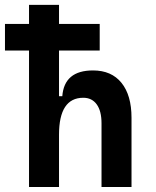

<svg xmlns="http://www.w3.org/2000/svg" viewBox="-20 -752 626 772"><path d="M388.2 0V-256.3Q388.2 -305.7 368.9 -332.3Q349.6 -358.9 314.9 -358.9Q217.3 -358.9 217.3 -210.4V0H96.7V-548.8H0V-655.8H96.7V-732.4H217.3V-655.8H380.9V-548.8H217.3V-365.2H230.5Q238.3 -468.8 354 -468.8Q428.2 -468.8 468.5 -418.9Q508.8 -369.1 508.8 -278.3V0Z"/></svg>

Font: Cascadia Mono PL SemiBold
Style: Regular
Weight: 600
Monospace: yes
Designer: Aaron Bell
Foundry: Saja Typeworks
Version: Version 2404.023; ttfautohint (v1.8.4)